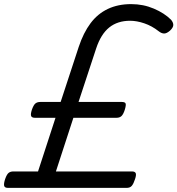

<svg xmlns="http://www.w3.org/2000/svg" viewBox="-55 -914 863 934"><path d="M-16 0Q-33 0 -35 -11Q-37 -22 -30 -43Q-22 -66 -13 -73Q-4 -80 10 -80H130L215 -341H115Q100 -341 96.5 -349.5Q93 -358 100 -380Q108 -403 117 -410.5Q126 -418 141 -418H240L328 -686Q351 -755 385.5 -801Q420 -847 469.5 -870.5Q519 -894 583 -894Q642 -894 693.5 -872Q745 -850 777 -818Q788 -805 788 -792.5Q788 -780 772 -765Q756 -751 743.5 -751Q731 -751 717 -762Q684 -788 647 -800.5Q610 -813 578 -813Q517 -813 476.5 -780.5Q436 -748 413 -679L327 -418H538Q553 -418 556 -410.5Q559 -403 552 -380Q545 -358 536 -349.5Q527 -341 512 -341H302L217 -80H587Q601 -80 605 -72Q609 -64 602 -43Q595 -21 586.5 -10.5Q578 0 561 0Z"/></svg>

Font: Playwrite HR
Style: Regular
Weight: 400
Designer: Veronika Burian, José Scaglione
Foundry: TypeTogether
Version: Version 1.002